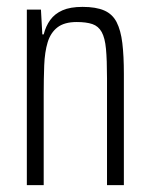

<svg xmlns="http://www.w3.org/2000/svg" viewBox="-20 -538 434 558"><path d="M58 0V-510H99L103 -438H107Q113 -462 126 -480Q139 -498 161.5 -508Q184 -518 220 -518Q259 -518 283 -507.5Q307 -497 319 -473.5Q331 -450 335.5 -413Q340 -376 340 -323V0H291V-310Q291 -364 288 -396Q285 -428 275.5 -445Q266 -462 248.5 -468Q231 -474 203 -474Q167 -474 147 -458.5Q127 -443 118.5 -415Q110 -387 108.5 -348Q107 -309 107 -263V0Z"/></svg>

Font: Saira ExtraCondensed Light
Style: Regular
Weight: 300
Width: 2
Designer: Hector Gatti with collaboration of the Omnibus-Type team
Foundry: Omnibus-Type
Version: Version 1.101